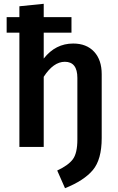

<svg xmlns="http://www.w3.org/2000/svg" viewBox="-20 -773 623 1010"><path d="M365 -544Q435 -544 475 -501Q515 -458 515 -383V-47Q515 66 468.5 121.5Q422 177 322 217L281 124Q339 97 363 65Q387 33 387 -39V-363Q387 -448 321 -448Q261 -448 210 -369V0H82V-601H15V-683H82V-740L210 -753V-683H356V-601H210V-465Q272 -544 365 -544Z"/></svg>

Font: FiraGO Medium
Style: Regular
Weight: 500
Designer: bBox Type
Foundry: bBox Type GmbH
Version: Version 1.001;PS 001.001;hotconv 1.0.88;makeotf.lib2.5.64775